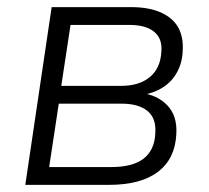

<svg xmlns="http://www.w3.org/2000/svg" viewBox="-20 -519 586 539"><path d="M51 0 125 -499H348Q398 -499 431.5 -484Q465 -469 480 -442.5Q495 -416 493 -378Q492 -344 477.5 -317Q463 -290 437 -273.5Q411 -257 374 -251L375 -258Q421 -253 449.5 -223.5Q478 -194 475 -143Q472 -74 424 -37Q376 0 285 0ZM118 -50H292Q353 -50 383.5 -74Q414 -98 416 -145Q419 -187 394 -207.5Q369 -228 321 -228H145ZM152 -278H321Q371 -278 401 -303Q431 -328 433 -375Q436 -411 412.5 -430Q389 -449 344 -449H178Z"/></svg>

Font: Nunitoga
Style: Light Italic
Weight: 300
Italic angle: -9°
Designer: Vernon Adams
Foundry: Vernon Adams
Version: Version 1.0